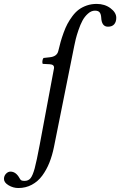

<svg xmlns="http://www.w3.org/2000/svg" viewBox="-87 -718 608 971"><path d="M-66.9 187Q-66.9 171.4 -56.6 160.6Q-46.4 149.9 -34.2 149.9Q-6.8 149.9 11.2 182.1Q15.6 190.9 20.5 193.8Q25.4 196.8 37.1 196.8Q56.6 196.8 67.6 183.1Q78.6 169.4 88.4 133.5Q98.1 97.7 113.8 14.2L186 -372.1Q189 -391.6 165 -393.1L128.9 -395Q126.5 -399.9 127.4 -409.2Q128.4 -418.5 132.8 -424.8L163.1 -428.2Q201.7 -431.6 208 -460.9Q214.4 -487.3 219.7 -506.6Q225.1 -525.9 234.6 -552.2Q244.1 -578.6 254.2 -597.4Q264.2 -616.2 279.3 -636.5Q294.4 -656.7 311.5 -669.4Q328.6 -682.1 351.8 -690.2Q375 -698.2 401.9 -698.2Q442.4 -698.2 471.7 -676.5Q501 -654.8 501 -627.9Q501 -607.4 490.5 -595.2Q480 -583 459 -583Q426.8 -583 424.8 -629.9Q423.8 -646 417.2 -655Q410.6 -664.1 393.1 -664.1Q374.5 -664.1 357.7 -648.9Q340.8 -633.8 330.1 -613.8Q319.3 -593.8 309.8 -565.7Q300.3 -537.6 296.1 -520.3Q292 -502.9 288.1 -483.9L186 24.9Q177.2 68.4 162.8 104.5Q148.4 140.6 126.7 170.2Q105 199.7 74 216.3Q43 232.9 5.9 232.9Q-20.5 232.9 -43.7 219Q-66.9 205.1 -66.9 187Z"/></svg>

Font: Common Serif
Style: Italic
Weight: 400
Italic angle: -12°
Designer: Philipp H. Poll, Khaled Hosny
Foundry: Stefan Peev, Context Ltd.
Version: Version 1.026